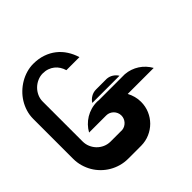

<svg xmlns="http://www.w3.org/2000/svg" viewBox="-219 -1343 1647 1647"><g transform="rotate(45 604.5 -520.0)"><path d="M1180.7 -491.7V-334.5H1180.2H1180.7Q1180.7 -288.6 1168.7 -245.8Q1156.7 -203.1 1135 -166Q1113.3 -128.9 1083 -98.4Q1052.7 -67.9 1015.6 -46.1Q978.5 -24.4 935.8 -12.2Q893.1 0 847.2 0H362.8Q316.9 0 274.2 -13.2Q231.4 -26.4 194.3 -49.3Q157.2 -72.3 126.7 -104Q96.2 -135.7 74.5 -172.9Q52.7 -210 40.8 -251.2Q28.8 -292.5 28.8 -334.5Q28.8 -397.5 46.9 -449.7Q64.9 -502 96.7 -542.2Q128.4 -582.5 172.4 -610.8Q216.3 -639.2 268.6 -654.8V-496.6Q241.7 -488.8 219 -474.4Q196.3 -460 179.7 -439.2Q163.1 -418.5 153.8 -391.8Q144.5 -365.2 144.5 -333Q144.5 -300.8 158 -270Q171.4 -239.3 194.6 -215.3Q217.8 -191.4 249 -177Q280.3 -162.6 315.4 -162.6H799.3Q834 -162.6 864.7 -175.8Q895.5 -189 918.7 -211.7Q941.9 -234.4 955.6 -264.9Q969.2 -295.4 969.7 -330.1V-454.6V-473.1Q967.8 -490.7 959.7 -505.6Q951.7 -520.5 939.2 -531.7Q926.8 -543 910.9 -549.3Q895 -555.7 877.4 -555.7Q857.9 -555.7 841.1 -548.3Q824.2 -541 811.8 -528.6Q799.3 -516.1 792 -499.5Q784.7 -482.9 784.7 -463.9V-255.9Q753.9 -272.9 728.3 -297.6Q702.6 -322.3 684.3 -352.5Q666 -382.8 656 -417.7Q646 -452.6 646 -490.2Q646 -495.6 646.5 -500.5Q647 -505.4 647.5 -509.8V-826.2Q649.9 -860.4 660.9 -892.3Q671.9 -924.3 689.7 -951.7Q707.5 -979 731.7 -1001.5Q755.9 -1023.9 784.7 -1040V-724.6Q814 -740.2 846.2 -749Q878.4 -757.8 913.6 -757.8Q968.8 -757.8 1017.3 -737.1Q1065.9 -716.3 1102.1 -680.2Q1138.2 -644 1159.2 -595.7Q1180.2 -547.4 1180.7 -492.7ZM624.5 -455.1Q598.1 -471.2 581.8 -498.8Q565.4 -526.4 565.4 -560.1V-569.3V-689.5Q567.9 -720.2 583.7 -744.9Q599.6 -769.5 624.5 -785.2Z"/></g></svg>

Font: DimaBanoo
Style: Bold
Weight: 800
Designer: R.Balvardi
Foundry: R.Balvardi
Version: Version 1.0.0-alpha3